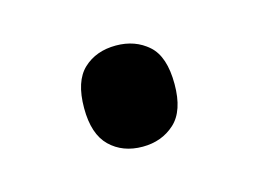

<svg xmlns="http://www.w3.org/2000/svg" viewBox="-37 -473 328 242"><g transform="rotate(-15 126.5 -352.0)"><path d="M67 -352Q67 -387 83.5 -402.5Q100 -418 126 -418Q151 -418 168 -403Q185 -388 185 -352Q185 -317 168 -301.5Q151 -286 126 -286Q100 -286 83.5 -302Q67 -318 67 -352Z"/></g></svg>

Font: Noto Sans Hebrew SemiCondensed
Style: Regular
Weight: 400
Width: 4
Designer: Monotype Design Team
Foundry: Monotype Imaging Inc.
Version: Version 2.004; ttfautohint (v1.8.4.7-5d5b)